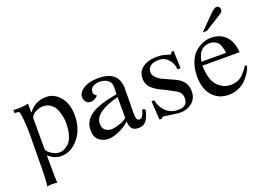

<svg xmlns="http://www.w3.org/2000/svg" viewBox="-122 -1034 2202 1577"><g transform="rotate(-20 978.5 -245.5)"><path d="M468 -261Q468 -197 444.5 -136Q421 -75 369 -30.5Q317 14 249 14Q190 14 139 -33L140 132V139Q140 143 143 209Q131 205 101 205Q71 205 55 210Q65 168 65 -28Q65 -44 66 -120.5Q67 -197 67 -245Q67 -293 63 -351.5Q59 -410 51 -437Q49 -443 43 -445.5Q37 -448 25 -448Q13 -448 8 -449V-477Q16 -473 63.5 -474.5Q111 -476 139 -485V-409L142 -407Q201 -485 296 -485Q368 -485 418 -423.5Q468 -362 468 -261ZM379 -229Q379 -242 377.5 -259Q376 -276 368.5 -307Q361 -338 348 -361.5Q335 -385 308.5 -403.5Q282 -422 246 -422Q214 -422 179 -403Q144 -384 139 -356V-90Q139 -70 174.5 -44.5Q210 -19 250 -19Q267 -19 285.5 -27Q304 -35 327 -55Q350 -75 364.5 -120Q379 -165 379 -229Z M1030 -110Q1007 11 937 14Q892 18 871.5 -3.5Q851 -25 850 -70Q816 -36 760.5 -11Q705 14 664 14Q617 14 582.5 -13.5Q548 -41 547 -100Q545 -180 614 -230Q683 -280 849 -308L850 -371Q851 -411 822 -431.5Q793 -452 752 -452Q715 -452 693 -437.5Q671 -423 669 -399Q667 -384 671 -376Q675 -368 683 -362.5Q691 -357 693 -355Q686 -342 666.5 -331.5Q647 -321 624 -322Q594 -323 580.5 -353.5Q567 -384 581 -411Q594 -439 635.5 -461Q677 -483 750 -484Q846 -485 892 -439Q911 -420 920.5 -389.5Q930 -359 930 -338L929 -317L928 -196Q928 -183 927 -154Q926 -125 926.5 -112Q927 -99 929 -81.5Q931 -64 938 -56.5Q945 -49 956 -49Q972 -49 983.5 -66.5Q995 -84 999 -102L1003 -119ZM849 -283Q645 -231 637 -136V-134Q634 -95 654.5 -74.5Q675 -54 707 -52Q733 -50 782.5 -66Q832 -82 849 -102Z M1438 -122Q1438 -57 1393 -21.5Q1348 14 1287 13Q1262 12 1150 -5Q1139 -6 1130 8H1109L1099 -156L1123 -155Q1130 -104 1171.5 -59Q1213 -14 1283 -14Q1365 -14 1365 -86Q1365 -140 1313 -164L1235 -206Q1201 -221 1180.5 -232.5Q1160 -244 1137 -262.5Q1114 -281 1103.5 -304.5Q1093 -328 1093 -357Q1093 -419 1145 -453.5Q1197 -488 1283 -484Q1309 -483 1341 -473Q1373 -463 1379 -463Q1383 -463 1386 -467.5Q1389 -472 1390 -477Q1391 -482 1390 -482H1411L1416 -329H1390Q1384 -387 1351.5 -419.5Q1319 -452 1282 -454Q1226 -457 1198 -436.5Q1170 -416 1172 -378Q1173 -355 1194.5 -334Q1216 -313 1238.5 -302Q1261 -291 1300 -274Q1339 -257 1351 -251Q1438 -208 1438 -122Z M1937 -162Q1933 -149 1925 -131Q1917 -113 1898 -86.5Q1879 -60 1856 -39Q1833 -18 1795.5 -3Q1758 12 1716 12Q1627 12 1573 -49.5Q1519 -111 1520 -221Q1521 -290 1542 -342.5Q1563 -395 1596 -423Q1629 -451 1664 -465Q1699 -479 1733 -479Q1811 -479 1860 -432Q1909 -385 1917 -287H1592Q1595 -162 1644 -110.5Q1693 -59 1758 -59Q1791 -59 1818.5 -69.5Q1846 -80 1866 -100.5Q1886 -121 1896.5 -134.5Q1907 -148 1920 -169ZM1811 -320Q1808 -342 1805.5 -353Q1803 -364 1796 -384Q1789 -404 1779 -414Q1769 -424 1751.5 -432.5Q1734 -441 1710 -441Q1665 -441 1636 -413.5Q1607 -386 1595 -320ZM1894 -669Q1894 -661 1891.5 -655Q1889 -649 1880.5 -642.5Q1872 -636 1870.5 -635Q1869 -634 1857 -626L1724 -543H1688L1815 -671Q1847 -701 1864 -701Q1878 -701 1886 -692Q1894 -683 1894 -669Z"/></g></svg>

Font: GFS Artemisia
Style: Regular
Weight: 400
Designer: Takis Katsoulidis and George D. Matthiopoulos
Foundry: Takis Katsoulidis and George D. Matthiopoulos
Version: Version 1.0